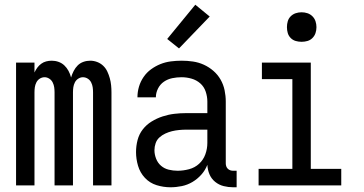

<svg xmlns="http://www.w3.org/2000/svg" viewBox="-20 -785 1540 813"><path d="M48 0V-520H126V-478Q131 -489 138 -498.5Q145 -508 154.5 -515Q164 -522 175.5 -525Q187 -528 199 -528Q214 -528 228 -523Q242 -518 252.5 -508Q263 -498 270 -485Q277 -472 281 -457Q285 -471 292 -484.5Q299 -498 309 -508Q319 -518 333 -523Q347 -528 362 -528Q377 -528 391.5 -522.5Q406 -517 417 -506.5Q428 -496 434.5 -482Q441 -468 445 -453.5Q449 -439 450.5 -424Q452 -409 452 -394V0H374V-394Q374 -405 372.5 -415.5Q371 -426 366 -436Q361 -446 351.5 -452Q342 -458 331 -458Q321 -458 311.5 -452Q302 -446 297 -436Q292 -426 290.5 -415.5Q289 -405 289 -394V0H211V-394Q211 -405 209.5 -415.5Q208 -426 203 -436Q198 -446 188.5 -452Q179 -458 169 -458Q158 -458 148.5 -452Q139 -446 134 -436Q129 -426 127.5 -415.5Q126 -405 126 -394V0Z M702 8Q672 8 643 -1Q614 -10 593.5 -32Q573 -54 564.5 -83Q556 -112 556 -141Q556 -167 562.5 -192Q569 -217 584.5 -237Q600 -257 622 -270.5Q644 -284 668.5 -292Q693 -300 718 -303Q743 -306 769 -306H858V-355Q858 -376 851 -397Q844 -418 828 -432Q812 -446 791 -452Q770 -458 749 -458Q729 -458 709.5 -454Q690 -450 674 -439Q658 -428 649 -410Q640 -392 640 -373H562Q562 -396 568.5 -418Q575 -440 588 -459Q601 -478 619.5 -491.5Q638 -505 659 -513.5Q680 -522 703 -525Q726 -528 749 -528Q773 -528 797 -524.5Q821 -521 843 -511Q865 -501 883.5 -485Q902 -469 914 -448Q926 -427 931 -403Q936 -379 936 -355V-93Q936 -87 938 -81Q940 -75 944.5 -70.5Q949 -66 955 -64Q961 -62 967 -62H982V8H967Q947 8 927 3Q907 -2 891 -15Q875 -28 867 -47Q859 -66 858 -87Q849 -64 832.5 -45.5Q816 -27 795 -14.5Q774 -2 750 3Q726 8 702 8ZM732 -62Q756 -62 780.5 -68.5Q805 -75 823 -91.5Q841 -108 849.5 -131.5Q858 -155 858 -180V-236H769Q754 -236 738.5 -234.5Q723 -233 708.5 -229.5Q694 -226 680 -219.5Q666 -213 655 -203Q644 -193 639 -178.5Q634 -164 634 -149Q634 -131 641 -113Q648 -95 662 -83Q676 -71 694.5 -66.5Q713 -62 732 -62ZM738 -580 688 -620 807 -765 868 -715Z M1075 0V-70H1218V-450H1089V-520H1296V-70H1425V0ZM1257 -608Q1244 -608 1232 -611.5Q1220 -615 1211 -624Q1202 -633 1198.5 -645Q1195 -657 1195 -670Q1195 -683 1198.5 -695Q1202 -707 1211 -716Q1220 -725 1232 -729Q1244 -733 1257 -733Q1270 -733 1282 -729Q1294 -725 1303 -716Q1312 -707 1316 -695Q1320 -683 1320 -670Q1320 -657 1316 -645Q1312 -633 1303 -624Q1294 -615 1282 -611.5Q1270 -608 1257 -608Z"/></svg>

Font: Iosevka Algr
Style: Regular
Weight: 400
Monospace: yes
Designer: Belleve Invis
Foundry: Belleve Invis
Version: Version 26.0.2; ttfautohint (v1.8.3)